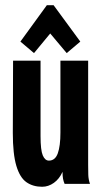

<svg xmlns="http://www.w3.org/2000/svg" viewBox="-20 -703 390 734"><path d="M141 11Q106 11 81 -6.5Q56 -24 42.5 -69Q29 -114 29 -195L30 -471H135V-183Q135 -129 143.5 -109Q152 -89 167 -89Q191 -89 201 -117Q211 -145 211 -196V-471H317V-73Q317 -53 317.5 -35Q318 -17 324 0H227Q223 -9 221 -19.5Q219 -30 219 -46Q207 -19 186 -4Q165 11 141 11ZM110 -500 58 -544 159 -683H185L287 -544L235 -500L172 -575Z"/></svg>

Font: Inconsolata ExtraCondensed Black
Style: Regular
Weight: 900
Width: 2
Monospace: yes
Designer: Raph Levien, Cyreal, Brenton Simpson
Foundry: Raph Levien, Cyreal, Google
Version: Version 3.001; ttfautohint (v1.8.2.53-6de2)